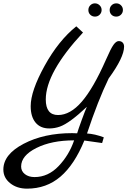

<svg xmlns="http://www.w3.org/2000/svg" viewBox="-100 -803 800 1145"><path d="M330 -9 360 -8Q366 -29 387.5 -88Q409 -147 418 -166Q314 -68 257 -48Q226 -37 194 -37Q141 -37 112 -72Q83 -107 83 -170Q83 -260 166 -410.5Q249 -561 355 -646L395 -609Q173 -370 173 -210Q173 -117 246 -117Q319 -117 388 -197Q457 -277 531 -445Q561 -514 577 -536Q593 -558 608 -558Q623 -558 631.5 -549Q640 -540 640 -525Q640 -461 548 -335Q484 -203 419 -7Q466 -4 519 16L509 50L403 35Q344 179 260.5 250.5Q177 322 61 322Q1 322 -39.5 289.5Q-80 257 -80 208Q-80 118 41 54.5Q162 -9 330 -9ZM106 253Q187 253 249.5 187.5Q312 122 342 34Q208 34 117 79.5Q26 125 26 190Q26 218 48.5 235.5Q71 253 106 253ZM438.5 -715Q427 -726 427 -743Q427 -760 438.5 -771.5Q450 -783 466 -783Q482 -783 494 -771.5Q506 -760 506 -743.5Q506 -727 494.5 -715.5Q483 -704 466.5 -704Q450 -704 438.5 -715ZM565 -715Q554 -726 554 -743Q554 -760 565.5 -771.5Q577 -783 593.5 -783Q610 -783 621.5 -771.5Q633 -760 633 -743.5Q633 -727 621.5 -715.5Q610 -704 593 -704Q576 -704 565 -715Z"/></svg>

Font: Marck Script
Style: Regular
Weight: 400
Designer: Denis Masharov, Marck Fogel
Foundry: Denis Masharov
Version: Version 1.002